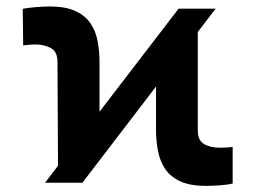

<svg xmlns="http://www.w3.org/2000/svg" viewBox="-20 -573 801 602"><path d="M121.1 0 540 -545.9H656.2L238.3 0ZM162.1 -10.3 160.2 -378.9Q160.2 -411.6 138.9 -422.6Q117.7 -433.6 91.3 -433.6Q81.5 -433.6 71.5 -432.6Q61.5 -431.6 52.7 -430.7L51.3 -545.4Q65.9 -548.3 90.6 -550.5Q115.2 -552.7 135.7 -552.7Q186 -552.7 216.8 -538.3Q247.6 -523.9 263.9 -499.5Q280.3 -475.1 286.1 -443.8Q292 -412.6 292 -378.9V-124.5ZM626 9.8Q573.2 9.8 541.7 -6.1Q510.3 -22 494.9 -47.9Q479.5 -73.7 474.4 -104.5Q469.2 -135.3 469.2 -164.6V-420.4L600.1 -534.7V-164.1Q600.1 -132.8 619.9 -121.3Q639.6 -109.9 670.4 -109.9Q678.2 -109.9 688.7 -110.4Q699.2 -110.8 709.5 -112.3V2.4Q694.3 6.3 669.4 8.1Q644.5 9.8 626 9.8Z"/></svg>

Font: Inter 28pt ExtraBold
Style: Regular
Weight: 800
Designer: Rasmus Andersson
Foundry: rsms
Version: Version 4.001;git-66647c0bb